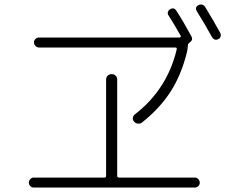

<svg xmlns="http://www.w3.org/2000/svg" viewBox="-20 -857 1040 865"><path d="M964 -681Q946 -672 935 -690Q902 -750 867 -806Q856 -824 874 -834Q882 -838 890.5 -836Q899 -834 904 -826Q941 -766 972 -709Q976 -701 974 -693Q972 -685 964 -681ZM588 -342Q733 -454 776 -634Q778 -643 770 -643H156Q147 -643 140 -650Q133 -657 133 -666Q133 -675 140 -681.5Q147 -688 156 -688H789Q792 -688 794 -691Q796 -694 794 -696Q764 -749 739 -788Q734 -795 736.5 -803Q739 -811 746 -815Q764 -826 775 -808Q805 -762 842 -694Q851 -677 836 -667Q827 -660 827 -656Q825 -632 822 -621Q797 -520 749 -445Q701 -370 621 -306Q613 -299 602 -300Q591 -301 584 -309Q577 -317 578.5 -326.5Q580 -336 588 -342ZM132 -12Q123 -12 116.5 -18.5Q110 -25 110 -34Q110 -43 116.5 -50Q123 -57 132 -57H450Q458 -57 458 -65V-499Q458 -509 465 -516Q472 -523 483 -523Q494 -523 501 -516Q508 -509 508 -499V-65Q508 -57 516 -57H858Q867 -57 873.5 -50Q880 -43 880 -34Q880 -25 873.5 -18.5Q867 -12 858 -12Z"/></svg>

Font: Rounded Mplus 1c Light
Style: Regular
Weight: 300
Version: Version 1.059.20150529